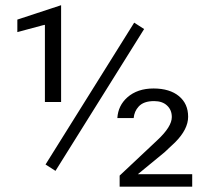

<svg xmlns="http://www.w3.org/2000/svg" viewBox="-20 -722 816 735"><path d="M715.8 -55.2H507.8L609.4 -138.7L650.4 -177.2C683.6 -210.4 700.2 -243.2 700.2 -274.9C700.2 -308.6 688.5 -334.5 665 -354C642.1 -373 609.4 -383.3 567.9 -383.3C526.9 -383.3 493.2 -372.1 467.3 -349.1C443.8 -328.1 431.2 -301.8 429.2 -270H491.7C493.2 -287.1 499.5 -301.8 510.7 -314C523.4 -328.1 543 -335 569.8 -335C591.3 -335 607.9 -329.1 619.6 -317.9C631.8 -306.6 637.7 -292 637.7 -273.9C637.7 -249 619.1 -219.7 582 -185.1L438 -49.8V-7.3H715.8ZM531.7 -610.8 493.7 -635.3 154.3 -92.3 192.4 -67.9ZM213.9 -702.1 46.4 -647V-599.1L142.6 -625L151.9 -627V-331.5H213.9Z"/></svg>

Font: Shabnam Light
Style: Regular
Weight: 300
Foundry: DejaVu fonts team - Redesigned by Saber Rastikerdar - Based on Vazir font
Version: Version 5.0.1